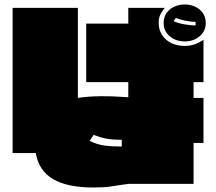

<svg xmlns="http://www.w3.org/2000/svg" viewBox="-20 -772 960 853"><path d="M707 -669Q707 -707 734 -729.5Q761 -752 801 -752Q840 -752 867 -729.5Q894 -707 894 -669Q894 -634 867 -611Q840 -588 801 -588Q761 -588 734 -611Q707 -634 707 -669ZM394 61Q279 61 215.5 23.5Q152 -14 139 -92H36V-737H326V-337Q371 -344 426 -344.5Q481 -345 550 -340V-407H363V-667H550V-737H712Q703 -726 694 -710.5Q685 -695 685 -671Q685 -645 695 -625.5Q705 -606 721.5 -593Q738 -580 758.5 -574Q779 -568 801 -568Q827 -568 847.5 -576Q868 -584 884 -595V-407H840V-337H884V-137H840V45H550Q526 48 507.5 51Q489 54 472 56.5Q455 59 436.5 60Q418 61 394 61ZM761 -692 751 -678Q770 -669 798.5 -664Q827 -659 849 -659V-675Q827 -675 802 -680.5Q777 -686 761 -692ZM396 -173 378 -146Q413 -129 446 -125Q479 -121 521 -121V-151Q480 -151 453 -156Q426 -161 396 -173Z"/></svg>

Font: ChangwonDangamAsac Bold
Style: Regular
Weight: 700
Designer: Choi Chi-young, Lee Youngbeen, Kim Jungjin, Yoon Jihee, Han Dohee
Foundry: YoonDesign Inc.
Version: Version 1.010;Build 20210623